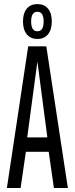

<svg xmlns="http://www.w3.org/2000/svg" viewBox="-20 -938 373 958"><path d="M14.4 0 120.7 -706.9H211.1L318.6 0H249L223 -180.7H109.1L82.8 0ZM115.8 -252.4H216.3L166.6 -630.8ZM166.7 -743.6Q132.7 -743.6 113.7 -766.7Q94.7 -789.9 94.7 -830.5Q94.7 -872.3 113.7 -894.9Q132.7 -917.6 166.7 -917.6Q200.7 -917.6 219.5 -894.9Q238.4 -872.3 238.4 -830.5Q238.4 -789.9 219.5 -766.7Q200.7 -743.6 166.7 -743.6ZM166.6 -782Q197.7 -782 197.7 -830.6Q197.7 -879.2 166.6 -879.2Q135.4 -879.2 135.4 -830.6Q135.4 -782 166.6 -782Z"/></svg>

Font: Georama ExtraCondensed Thin
Style: Regular
Weight: 100
Width: 2
Designer: Jean-Baptiste Levee
Foundry: Production Type
Version: Version 1.001